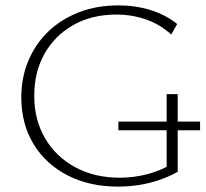

<svg xmlns="http://www.w3.org/2000/svg" viewBox="-20 -685 763 712"><path d="M417 7Q312 7 231 -34.5Q150 -76 104.5 -150.5Q59 -225 59 -325Q59 -398 85.5 -460.5Q112 -523 159.5 -568.5Q207 -614 273 -639.5Q339 -665 419 -665Q483 -665 539 -647.5Q595 -630 637 -596L615 -557Q573 -595 521 -613Q469 -631 412 -631Q320 -631 251.5 -592Q183 -553 145 -485.5Q107 -418 107 -330Q107 -240 147.5 -171.5Q188 -103 259.5 -64.5Q331 -26 424 -26Q476 -26 526 -39Q576 -52 619 -78L598 -48V-336H639V-48Q607 -30 570.5 -17.5Q534 -5 495.5 1Q457 7 417 7ZM419 -202V-234H722V-202Z"/></svg>

Font: Ysabeau SC ExtraLight
Style: Regular
Weight: 250
Designer: Christian Thalmann (Catharsis Fonts)
Version: Version 2.001;gftools[0.9.30]; featfreeze: smcp